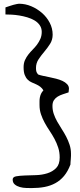

<svg xmlns="http://www.w3.org/2000/svg" viewBox="-20 -839 420 1013"><path d="M46.9 108.4Q46.9 94.7 64.9 91.3Q83 87.9 110.8 86.9Q138.7 85.9 170.4 85Q202.1 84 230 75.2Q257.8 66.4 276.4 47.4Q294.9 28.3 294.9 -7.8Q294.9 -36.1 287.1 -60.1Q279.3 -84 267.6 -106Q255.9 -127.9 241.7 -148.9Q227.5 -169.9 215.8 -191.4Q204.1 -212.9 196.3 -235.8Q188.5 -258.8 188.5 -285.2V-305.7Q188.5 -315.4 190.4 -325.2Q192.4 -335 196.3 -343.8Q200.2 -352.5 209 -362.3Q202.1 -374 192.4 -381.3Q182.6 -388.7 170.9 -394Q159.2 -399.4 147.5 -404.3Q135.7 -409.2 126 -418.9Q116.2 -428.7 110.4 -443.8Q104.5 -459 104.5 -484.4Q104.5 -505.9 111.8 -522Q119.1 -538.1 129.9 -551.8Q140.6 -565.4 152.8 -577.6Q165 -589.8 175.3 -603.5Q185.5 -617.2 192.9 -633.8Q200.2 -650.4 200.2 -670.9Q200.2 -690.4 189.9 -705.6Q179.7 -720.7 162.6 -731Q145.5 -741.2 124 -747.6Q102.5 -753.9 81.5 -757.3Q60.5 -760.7 41.5 -761.7Q22.5 -762.7 8.8 -762.7V-799.8Q8.8 -799.8 15.6 -802.2Q22.5 -804.7 31.7 -807.6Q41 -810.5 50.8 -813.5Q60.5 -816.4 67.4 -817.4Q68.4 -817.4 73.2 -818.4Q78.1 -819.3 80.1 -819.3Q113.3 -819.3 144.5 -806.2Q175.8 -793 201.2 -771Q226.6 -749 242.2 -719.2Q257.8 -689.5 257.8 -656.2Q257.8 -628.9 244.1 -607.4Q230.5 -585.9 213.9 -566.4Q197.3 -546.9 183.6 -526.4Q169.9 -505.9 169.9 -480.5Q169.9 -470.7 171.4 -463.4Q172.9 -456.1 180.7 -446.3Q190.4 -442.4 206.1 -439Q221.7 -435.5 239.3 -432.1Q256.8 -428.7 275.9 -423.8Q294.9 -418.9 309.6 -412.1Q324.2 -405.3 334 -395Q343.8 -384.8 343.8 -371.1Q343.8 -368.2 342.8 -361.3Q341.8 -354.5 341.8 -351.6Q327.1 -346.7 312 -341.8Q296.9 -336.9 284.7 -329.6Q272.5 -322.3 264.6 -310.5Q256.8 -298.8 256.8 -280.3Q256.8 -257.8 263.7 -237.8Q270.5 -217.8 281.7 -197.8Q293 -177.7 305.7 -158.2Q318.4 -138.7 329.1 -118.2Q339.8 -97.7 347.2 -75.2Q354.5 -52.7 354.5 -28.3Q354.5 -25.4 354.5 -16.6Q354.5 -7.8 353.5 0.5Q352.5 8.8 352.1 17.1Q351.6 25.4 351.6 29.3Q337.9 65.4 317.9 89.4Q297.9 113.3 272 127.4Q246.1 141.6 214.8 147.5Q183.6 153.3 146.5 153.3Q135.7 153.3 118.2 152.8Q100.6 152.3 85 147.9Q69.3 143.6 58.1 134.3Q46.9 125 46.9 108.4Z"/></svg>

Font: Swanky and Moo Moo Cyrillic
Style: Regular
Weight: 400
Designer: Kimberly Geswein; Denis Ignatov
Foundry: Kimberly Geswein; Denis Ignatov
Version: Version 1.003 June 27, 2018